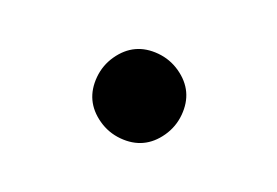

<svg xmlns="http://www.w3.org/2000/svg" viewBox="-24 -161 147 102"><g transform="rotate(-5 50.0 -110.0)"><path d="M25 -110Q25 -104 28.5 -98Q32 -92 38 -88.5Q44 -85 50 -85Q56 -85 62 -88.5Q68 -92 71.5 -98Q75 -104 75 -110Q75 -116 71.5 -122Q68 -128 62 -131.5Q56 -135 50 -135Q44 -135 38 -131.5Q32 -128 28.5 -122Q25 -116 25 -110Z"/></g></svg>

Font: Linefont ExtraLight
Style: Regular
Weight: 250
Monospace: yes
Version: Version 3.002;gftools[0.9.33]